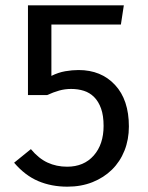

<svg xmlns="http://www.w3.org/2000/svg" viewBox="-20 -689 555 721"><path d="M464 -214Q464 -165 447.5 -123.5Q431 -82 400.5 -52Q370 -22 327.5 -5Q285 12 233 12Q173 12 123.5 -9Q74 -30 33 -78L96 -129Q125 -94 158.5 -78.5Q192 -63 232 -63Q295 -63 332 -105Q369 -147 369 -216Q369 -255 359.5 -281.5Q350 -308 333.5 -324.5Q317 -341 295 -348Q273 -355 247 -355Q224 -355 202.5 -349Q181 -343 157 -332H85V-669H445L434 -597H173V-404Q199 -417 225 -421.5Q251 -426 275 -426Q360 -426 412 -370Q464 -314 464 -214Z"/></svg>

Font: Feura Sans
Style: Regular
Weight: 400
Designer: Carrois Corporate & Edenspiekermann
Foundry: Carrois Corporate GbR & Edenspiekermann AG
Version: Version 1.001